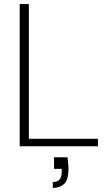

<svg xmlns="http://www.w3.org/2000/svg" viewBox="-20 -720 542 945"><path d="M77 0V-700H122V-37H462V0ZM240 205V176Q264 176 274 162.5Q284 149 284 124V111H246V54H312Q314 69 315.5 83.5Q317 98 317 109Q317 166 295.5 185.5Q274 205 240 205Z"/></svg>

Font: DM Sans 18pt ExtraLight
Style: Regular
Weight: 250
Designer: Colophon Foundry, Jonny Pinhorn
Foundry: Colophon Foundry
Version: Version 4.004;gftools[0.9.30]